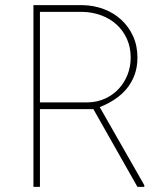

<svg xmlns="http://www.w3.org/2000/svg" viewBox="-20 -731 640 751"><path d="M345.2 -304.2H136.2V0H110.8V-710.9H303.7Q347.7 -710 386.7 -695.1Q425.8 -680.2 454.8 -653.3Q483.9 -626.5 500.7 -589.1Q517.6 -551.8 517.6 -505.9Q517.6 -468.8 506.6 -438.7Q495.6 -408.7 476.1 -384.8Q456.5 -360.8 429.4 -342.8Q402.3 -324.7 370.1 -312L544.4 -6.8V0H517.6ZM136.2 -330.6H325.2Q361.3 -331.5 391.8 -345.7Q422.4 -359.9 444.3 -383.5Q466.3 -407.2 478.8 -438.7Q491.2 -470.2 491.2 -505.9Q491.2 -546.4 476.3 -579.1Q461.4 -611.8 436 -635Q410.6 -658.2 376.2 -670.9Q341.8 -683.6 303.2 -684.6H136.2Z"/></svg>

Font: TypoPRO Roboto Mono
Style: Regular
Weight: 250
Designer: Google
Version: Version 2.000986; 2015; ttfautohint (v1.3)